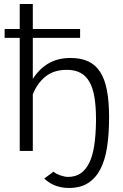

<svg xmlns="http://www.w3.org/2000/svg" viewBox="-20 -750 609 954"><path d="M322 184Q299 184 279.5 179.5Q260 175 245 168Q230 161 219 153Q208 145 200 137L246 103Q253 109 261.5 113.5Q270 118 280 121.5Q290 125 300 127Q310 129 318 129Q355 129 380.5 111.5Q406 94 423 60Q440 26 448 -25.5Q456 -77 457 -145Q457 -153 457 -160Q457 -219 449.5 -265.5Q442 -312 424.5 -343Q407 -374 379 -388.5Q351 -403 312 -403Q248 -403 206.5 -370Q165 -337 143 -281V0H78V-562H3V-606H78V-730H143V-606H378V-562H143V-358Q176 -409 222 -435.5Q268 -462 331 -462Q382 -462 418.5 -445Q455 -428 478 -392Q501 -356 511.5 -300.5Q522 -245 522 -167Q522 -84 512 -19Q502 46 478.5 91Q455 136 417 160Q379 184 322 184Z"/></svg>

Font: Rising Sun Light
Style: Regular
Weight: 300
Designer: Matt McInerney, Pablo Impallari, Rodrigo Fuenzalida (Raleway font), Stephen Hutchings (Greek), Cristiano Sobral (main ch
Foundry: The Rising Sun Project Authors
Version: Version 4.327; ttfautohint (v1.8.4.7-5d5b-dirty)